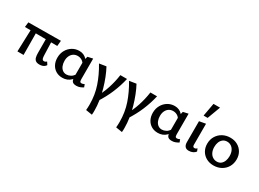

<svg xmlns="http://www.w3.org/2000/svg" viewBox="-34 -1535 3508 2596"><g transform="rotate(30 1720.0 -236.5)"><path d="M103 0 117 -410H196L199 0ZM26 -337 35 -414 541 -418 533 -333ZM354 -121 353 -410H434L443 -137Q444 -108 448 -92Q452 -76 460 -70Q468 -64 480 -64Q490 -64 501 -69Q512 -74 519 -83L546 -42Q538 -27 524 -16.5Q510 -6 491.5 0Q473 6 448 6Q410 6 389.5 -9Q369 -24 361.5 -52.5Q354 -81 354 -121Z M805 6Q747 6 703.5 -20.5Q660 -47 636.5 -93Q613 -139 613 -198Q613 -263 642 -314.5Q671 -366 719.5 -395.5Q768 -425 827 -425Q864 -425 893.5 -412Q923 -399 944 -376Q965 -353 976 -320L952 -290Q933 -323 904.5 -339Q876 -355 842 -355Q805 -355 777 -336.5Q749 -318 733.5 -285.5Q718 -253 718 -209Q718 -167 731.5 -133Q745 -99 770.5 -79.5Q796 -60 831 -60Q861 -60 893.5 -76.5Q926 -93 950 -134L985 -115Q963 -74 936.5 -47Q910 -20 877 -7Q844 6 805 6ZM1024 5Q976 5 958.5 -18Q941 -41 941 -91V-339L959 -410L1039 -428V-110Q1039 -88 1043.5 -73.5Q1048 -59 1070 -59Q1078 -59 1089 -62Q1100 -65 1112 -72L1128 -29Q1105 -15 1080 -5Q1055 5 1024 5Z M1403 238 1304 222Q1306 200 1307 178Q1308 156 1308 134Q1308 -15 1263.5 -146.5Q1219 -278 1140 -410L1247 -427Q1279 -368 1307.5 -295.5Q1336 -223 1358.5 -144Q1381 -65 1393.5 16Q1406 97 1406 174Q1406 190 1405.5 206Q1405 222 1403 238ZM1469 -418H1573Q1547 -303 1499 -188Q1451 -73 1377 40L1324 9Q1385 -97 1419.5 -203.5Q1454 -310 1469 -418Z M1872 238 1773 222Q1775 200 1776 178Q1777 156 1777 134Q1777 -15 1732.5 -146.5Q1688 -278 1609 -410L1716 -427Q1748 -368 1776.5 -295.5Q1805 -223 1827.5 -144Q1850 -65 1862.5 16Q1875 97 1875 174Q1875 190 1874.5 206Q1874 222 1872 238ZM1938 -418H2042Q2016 -303 1968 -188Q1920 -73 1846 40L1793 9Q1854 -97 1888.5 -203.5Q1923 -310 1938 -418Z M2295 6Q2237 6 2193.5 -20.5Q2150 -47 2126.5 -93Q2103 -139 2103 -198Q2103 -263 2132 -314.5Q2161 -366 2209.5 -395.5Q2258 -425 2317 -425Q2354 -425 2383.5 -412Q2413 -399 2434 -376Q2455 -353 2466 -320L2442 -290Q2423 -323 2394.5 -339Q2366 -355 2332 -355Q2295 -355 2267 -336.5Q2239 -318 2223.5 -285.5Q2208 -253 2208 -209Q2208 -167 2221.5 -133Q2235 -99 2260.5 -79.5Q2286 -60 2321 -60Q2351 -60 2383.5 -76.5Q2416 -93 2440 -134L2475 -115Q2453 -74 2426.5 -47Q2400 -20 2367 -7Q2334 6 2295 6ZM2514 5Q2466 5 2448.5 -18Q2431 -41 2431 -91V-339L2449 -410L2529 -428V-110Q2529 -88 2533.5 -73.5Q2538 -59 2560 -59Q2568 -59 2579 -62Q2590 -65 2602 -72L2618 -29Q2595 -15 2570 -5Q2545 5 2514 5Z M2779 6Q2740 6 2720.5 -17Q2701 -40 2701 -84V-410L2801 -428V-100Q2801 -82 2807.5 -73Q2814 -64 2829 -64Q2839 -64 2849.5 -69Q2860 -74 2868 -82L2884 -42Q2870 -21 2842.5 -7.5Q2815 6 2779 6ZM2717 -507 2754 -711H2856L2780 -507Z M3167 11Q3104 11 3054.5 -16.5Q3005 -44 2977 -92.5Q2949 -141 2949 -203Q2949 -269 2980 -320.5Q3011 -372 3064 -401Q3117 -430 3184 -430Q3247 -430 3296 -402.5Q3345 -375 3373 -327Q3401 -279 3401 -217Q3401 -151 3371 -99.5Q3341 -48 3288 -18.5Q3235 11 3167 11ZM3181 -57Q3220 -57 3245.5 -78Q3271 -99 3283.5 -133Q3296 -167 3296 -206Q3296 -255 3279.5 -290Q3263 -325 3234.5 -343.5Q3206 -362 3170 -362Q3133 -362 3106.5 -341.5Q3080 -321 3067 -288Q3054 -255 3054 -214Q3054 -165 3071 -129.5Q3088 -94 3117 -75.5Q3146 -57 3181 -57Z"/></g></svg>

Font: Ysabeau Infant SemiBold
Style: Regular
Weight: 600
Designer: Christian Thalmann (Catharsis Fonts)
Version: Version 2.002; featfreeze: ss01,ss02,lnum